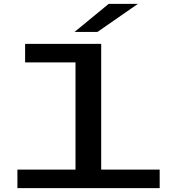

<svg xmlns="http://www.w3.org/2000/svg" viewBox="-20 -978 940 998"><path d="M70.5 0V-96.5H372.5V-653.5H110.5V-750H506V-96.5H810V0ZM486.5 -812H367.5L545 -958H697Z"/></svg>

Font: Trispace Expanded Medium
Style: Regular
Weight: 500
Width: 7
Designer: Tyler Finck
Foundry: Etcetera Type Company
Version: Version 1.210; ttfautohint (v1.8.3)